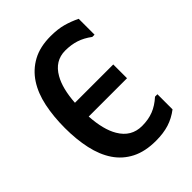

<svg xmlns="http://www.w3.org/2000/svg" viewBox="-203 -808 907 907"><g transform="rotate(-45 250.0 -355.0)"><path d="M461 -155V-54Q427 -28 389 -16Q351 -4 301 -4Q229 -4 179 -29.5Q129 -55 98 -101Q67 -147 53 -211Q39 -275 39 -351Q39 -427 52.5 -492Q66 -557 97 -604.5Q128 -652 177.5 -679Q227 -706 298 -706Q345 -706 380 -696.5Q415 -687 450 -670V-564H435Q403 -588 370.5 -598.5Q338 -609 299 -609Q230 -609 193 -544Q163 -492 157 -402H413V-310H157Q163 -217 194 -165Q232 -100 304 -100Q346 -100 379.5 -113Q413 -126 445 -155Z"/></g></svg>

Font: D2Coding
Style: Bold
Weight: 700
Monospace: yes
Designer: Yong-Rak Park; Jeong-Hwan Yoon; Sang-Min Lee;
Foundry: NHN Corporation
Version: Version 1.3.2; Build 20180524